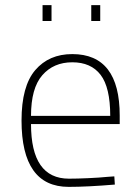

<svg xmlns="http://www.w3.org/2000/svg" viewBox="-20 -720 547 749"><path d="M249 -23Q280 -23 324.5 -25Q369 -27 398 -30L426 -32L428 0Q321 9 248 9Q64 9 64 -250Q64 -384 117.5 -446.5Q171 -509 262 -509Q447 -509 447 -269V-236H101Q101 -23 249 -23ZM101 -268H410Q410 -379 372.5 -428Q335 -477 262 -477Q189 -477 145 -426.5Q101 -376 101 -268ZM146 -638V-700H181V-638ZM336 -638V-700H371V-638Z"/></svg>

Font: TypoPRO Titillium Maps
Style: 1 wt
Weight: 100
Designer: Campivisivi
Foundry: Accademia di Belle Arti di Urbino and students of MA course of Visual design
Version: Version 001.001